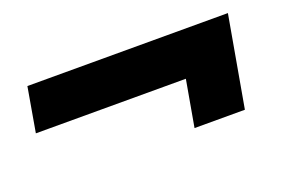

<svg xmlns="http://www.w3.org/2000/svg" viewBox="-53 -473 858 584"><g transform="rotate(-20 375.5 -181.0)"><path d="M495.5 -33.5 522 -183.5H36.5L61.5 -327.5H710.5L658.5 -33.5Z"/></g></svg>

Font: Anybody UltraExpanded ExtraBold
Style: Italic
Weight: 800
Width: 9
Italic angle: -10°
Designer: Tyler Finck
Foundry: Etcetera Type Company
Version: Version 1.010; ttfautohint (v1.8.3) -l 8 -r 50 -G 200 -x 14 